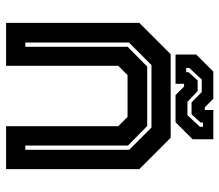

<svg xmlns="http://www.w3.org/2000/svg" viewBox="-65 -655 720 630"><g transform="rotate(90 295.0 -340.0)"><path d="M55 0V-437L158 -540H432L535 -437V0H394V-368L363.5 -398.5H226.5L196 -368V0ZM119.5 -63H133.5V-399L198.5 -463H393.5L457.5 -400V-63H471.5V-404L398.5 -477H193.5L119.5 -403ZM159 -556V-624L215 -680H304L332 -652H341V-680H437V-612L381 -556H292L264 -584H255V-556ZM203 -591H217V-599L244 -628.5H279L314 -595H358L396 -636V-646H382V-638L355 -608.5H316L282 -642H241L203 -601Z"/></g></svg>

Font: Tourney Thin
Style: Regular
Weight: 100
Designer: Tyler Finck
Foundry: Etcetera Type Co
Version: Version 1.015